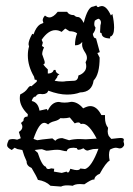

<svg xmlns="http://www.w3.org/2000/svg" viewBox="-20 -482 484 700"><path d="M176.3 -227.1H182.6Q182.6 -215.8 196.8 -210.9Q188.5 -207 188.5 -200.2L179.2 -187.5Q194.8 -184.6 206.5 -184.6Q214.8 -184.6 220.7 -186L248 -187.5H249Q264.2 -187.5 266.1 -207Q280.8 -211.4 289.6 -223.6Q294.4 -231 294.4 -240.7Q294.4 -247.1 292 -254.9Q296.9 -263.2 296.9 -271Q296.9 -280.3 291 -289.6Q279.3 -307.1 279.3 -318.4L279.8 -329.1Q270.5 -316.9 255.9 -316.9H253.4Q253.4 -341.3 261.2 -360.4Q251 -368.2 233.4 -368.2L217.8 -377.9L204.6 -365.7Q193.8 -372.1 182.1 -372.1Q155.8 -372.1 131.8 -336.9L136.2 -326.7L132.8 -314.5L140.6 -309.1Q133.8 -295.4 133.8 -284.2L140.6 -264.6Q143.1 -258.3 143.1 -254.4Q143.1 -248 137.7 -247.1Q144 -238.3 154.3 -229V-213.9H155.3Q171.4 -213.9 176.3 -227.1ZM164.1 195.3Q147 178.2 118.2 173.8Q113.3 160.6 95.2 130.4Q77.1 122.6 77.1 107.9V106.4Q66.9 85 61.5 64.9L43.5 61.5L33.2 56.6L22.9 64.9Q5.9 56.2 5.9 47.9Q5.9 40 12.2 27.8Q18.6 24.9 26.4 24.9Q33.7 24.9 42.5 27.3L55.7 22L48.8 -1Q61.5 -8.8 61.5 -19.5Q61.5 -25.9 56.6 -33.7L65.4 -41.5Q65.4 -57.1 80.6 -57.1L81.5 -65.4Q52.2 -94.2 52.2 -123.5Q52.2 -130.4 53.7 -137.7Q72.3 -146.5 80.6 -159.2Q86.9 -168.5 91.8 -168.5Q93.3 -168.5 94.7 -167.5L113.8 -184.1Q114.3 -186 114.3 -187.5Q114.3 -191.4 109.9 -191.4Q108.9 -191.4 106.9 -190.9L104 -202.6Q81.5 -241.2 81.5 -279.8Q81.5 -298.3 85.9 -312.5L84 -320.8Q84 -334.5 97.7 -358.9L102.1 -356.4Q111.8 -383.8 126 -393.1L138.2 -398.4L135.7 -407.7Q135.7 -416.5 144 -425.3Q152.3 -418.5 160.2 -418.5Q174.3 -418.5 190.4 -439H224.6Q231.4 -426.8 250 -426.8Q255.9 -419.9 264.2 -419.9Q274.4 -419.9 285.2 -398.4Q300.3 -458 319.8 -458L331.5 -461.9Q334 -456.1 337.9 -456.1Q340.3 -456.1 343.3 -458.5L351.1 -460Q368.7 -460 384.3 -425.8L389.6 -431.2Q396 -402.8 396 -381.3Q396 -351.6 380.9 -348.1L381.8 -341.8Q350.6 -342.3 350.6 -360.4L344.7 -363.8L346.2 -390.1Q348.1 -395.5 348.1 -399.9Q348.1 -408.7 340.3 -413.6Q335 -413.6 325.7 -406.7Q323.7 -399.9 323.7 -394.5Q323.7 -386.2 328.1 -382.3Q328.1 -370.6 318.4 -358.4Q320.8 -342.3 329.1 -342.3H330.1L343.8 -292L335 -288.6L343.3 -272Q343.3 -210.9 321.3 -188.5Q315.4 -146 272 -145Q252 -137.2 224.1 -137.2Q194.3 -137.2 156.2 -151.4Q151.9 -138.7 134.8 -138.7Q130.4 -139.6 126.5 -139.6Q114.3 -139.6 110.8 -130.4Q100.1 -130.4 95.7 -113.8Q119.1 -108.9 124 -78.6L150.4 -84.5L154.3 -78.6Q168.9 -110.4 194.8 -110.4Q204.6 -107.9 215.3 -107.9Q227.1 -107.9 239.7 -110.8Q263.2 -110.8 283.2 -86.9Q298.8 -95.2 309.1 -95.2Q333 -95.2 349.6 -62.5H362.8V-52.7Q362.8 -29.8 374 -16.1L372.6 -3.4Q372.6 5.9 376.5 13.7L385.7 24.4L407.2 22Q414.1 21 418.9 21Q431.6 21 431.6 27.3L430.2 34.7Q432.6 39.6 432.6 45.4Q432.6 50.3 426.3 55.7Q422.4 59.1 417 59.1Q413.6 59.1 409.2 57.6Q406.2 56.6 402.8 56.6Q393.6 56.6 380.9 63.5Q377.4 71.8 377.4 82.5Q377.4 92.3 379.9 103.5Q366.2 110.4 343.8 151.4Q325.2 158.7 323.7 173.3Q322.8 172.4 321.3 172.4Q313 172.4 287.6 189.9Q278.8 189 271.5 189Q253.9 189 245.1 195.3Q234.4 193.8 225.6 193.8Q210.9 193.8 202.6 198.2ZM115.7 29.3 134.8 26.4 170.9 22.5 181.6 31.2Q189.5 21.5 207 21.5L231.9 29.3Q248.5 24.9 271 24.9Q281.2 24.9 293 25.9L332.5 23.4Q304.2 -30.8 281.7 -30.8L274.4 -29.8Q271.5 -35.6 265.1 -35.6Q259.8 -35.6 252.4 -32.2L234.4 -53.7Q222.7 -50.8 210.9 -50.8Q205.6 -50.8 200.2 -51.3Q192.9 -43.5 178.2 -40Q163.6 -36.6 155.3 -28.3Q147.5 -34.2 141.1 -34.2Q122.1 -34.2 102.1 24.4ZM117.7 75.2Q133.3 123.5 147.5 126Q148.9 134.3 156.7 134.3Q160.6 134.3 166.5 131.8L177.7 133.3L176.3 143.6L205.1 148.4L222.7 143.6Q225.1 147 227.5 147Q232.4 147 236.3 133.3L243.7 135.3Q253.4 138.2 260.3 138.2Q270 138.2 272.9 132.3L290 134.3Q314 127 338.9 60.5L319.3 61.5L304.2 65.4Q301.8 66.9 298.8 66.9Q292.5 66.9 284.2 58.6Q272.9 64 267.1 64Q261.2 64 260.3 58.1L248.5 56.6Q225.6 56.6 223.6 69.3Q215.8 69.3 207 66.7Q198.2 64 189 64Q178.2 64 167 65.7Q155.8 67.4 148.9 67.4L132.8 62Q127.4 62 106.4 64.9Z"/></svg>

Font: Truetypewriter PolyglOTT
Style: Regular
Weight: 400
Designer: Sergey Beatoff a.k.a. Sam_T
Version: Version 3.76